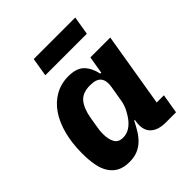

<svg xmlns="http://www.w3.org/2000/svg" viewBox="-199 -852 997 997"><g transform="rotate(-45 300.0 -353.0)"><path d="M181 12Q140 12 113 -2.5Q86 -17 69 -43.5Q52 -70 45 -108Q38 -146 38 -193Q38 -268 54 -329.5Q70 -391 100 -435Q130 -479 173.5 -503.5Q217 -528 271 -528Q330 -528 358.5 -499.5Q387 -471 398 -420H405L421 -516H567L499 -107H552L534 0H459Q402 0 373.5 -28Q345 -56 353 -110L355 -123H350Q335 -93 319.5 -68.5Q304 -44 284.5 -26Q265 -8 240 2Q215 12 181 12ZM247 -101Q273 -101 294 -114Q315 -127 332 -149Q343 -163 357 -189Q371 -215 376 -247L390 -330Q397 -371 380.5 -393Q364 -415 317 -415Q262 -415 236 -383.5Q210 -352 200 -293L190 -233Q188 -224 187 -212.5Q186 -201 186 -187Q186 -151 199 -126Q212 -101 247 -101ZM207 -718H512L495 -616H190Z"/></g></svg>

Font: IBM Plex Mono
Style: Bold Italic
Weight: 700
Italic angle: -9°
Monospace: yes
Designer: Mike Abbink, Paul van der Laan, Pieter van Rosmalen
Foundry: Bold Monday
Version: Version 2.3